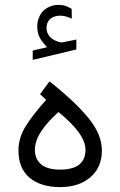

<svg xmlns="http://www.w3.org/2000/svg" viewBox="-20 -764 490 782"><path d="M171.9 -571.8Q155.3 -587.9 143.6 -607.7Q131.8 -627.4 131.8 -655.8Q131.8 -673.8 137 -688.2Q142.1 -702.6 150.9 -713.9Q163.1 -728.5 180.9 -736.3Q198.7 -744.1 217.3 -744.1Q235.8 -744.1 247.6 -739.7Q259.3 -735.4 272 -728L272.5 -688Q247.6 -700.2 224.1 -700.2Q214.8 -700.2 203.6 -697Q192.4 -693.8 183.6 -686Q177.2 -680.2 173.3 -671.1Q169.4 -662.1 169.4 -649.4Q169.4 -631.8 181.4 -616.5Q193.4 -601.1 218.3 -593.8Q220.2 -593.3 223.1 -592.3Q226.1 -591.3 230 -591.3Q233.4 -591.3 235.8 -591.8L291 -603V-562.5L113.3 -520V-558.1ZM181.6 -432.6Q284.7 -351.1 339.8 -283.9Q395 -216.8 395 -150.9Q395 -83 348.6 -42.5Q302.2 -2 225.1 -2Q146 -2 100.6 -40Q55.2 -78.1 55.2 -150.9Q55.2 -202.6 84.5 -249.8Q113.8 -296.9 168 -357.4L143.1 -380.4ZM218.3 -307.6Q171.4 -266.1 146.7 -227.5Q122.1 -189 122.1 -153.3Q122.1 -116.2 147.5 -94.7Q172.9 -73.2 224.6 -73.2Q328.1 -73.2 328.1 -153.8Q328.1 -187.5 299.6 -226.3Q271 -265.1 218.3 -307.6Z"/></svg>

Font: Vazir Light FD-WOL-UI
Style: Light-FD-WOL-UI
Weight: 300
Designer: Saber Rastikerdar
Foundry: Saber Rastikerdar
Version: Version 30.0.0